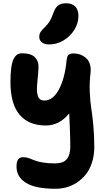

<svg xmlns="http://www.w3.org/2000/svg" viewBox="-20 -894 651 1175"><path d="M282.2 -622.1Q252.4 -622.1 236.3 -634.8Q220.2 -647.5 220.2 -668.9Q220.2 -684.6 227.8 -697.5Q235.4 -710.4 252.9 -726.1Q273.4 -746.1 284.7 -765.1Q295.9 -784.2 307.1 -815.9Q318.8 -848.6 336.7 -861.3Q354.5 -874 383.8 -874Q420.9 -874 440.4 -854.2Q460 -834.5 460 -795.9Q460 -751 434.3 -710.4Q408.7 -669.9 367.7 -646Q326.7 -622.1 282.2 -622.1ZM319.8 261.2Q196.8 261.2 138.9 224.9Q81.1 188.5 81.1 126Q81.1 94.7 91.3 81.3Q101.6 67.9 124 67.9Q138.7 67.9 156.2 73.7Q173.8 79.6 190.2 86.9Q206.5 94.2 239.7 100.1Q272.9 106 314.9 106Q367.7 106 388.9 79.8Q410.2 53.7 410.2 4.9Q410.2 -43 407.2 -116.2Q404.3 -189.5 403.8 -200.2Q343.8 -126 259.8 -126Q156.2 -126 100.1 -191.7Q43.9 -257.3 43.9 -393.1Q43.9 -446.3 49.3 -482.2Q54.7 -518.1 64.9 -536.1Q75.2 -554.2 86.9 -561Q98.6 -567.9 115.2 -567.9Q168.9 -567.9 192.9 -544.4Q216.8 -521 215.8 -481.9Q215.3 -466.3 213.4 -444.1Q211.4 -421.9 209.7 -404.3Q208 -386.7 206.5 -366.7Q205.1 -346.7 206.8 -331.8Q208.5 -316.9 212.6 -304.4Q216.8 -292 226.6 -285.4Q236.3 -278.8 251 -278.8Q304.7 -278.8 340.8 -346.9Q377 -415 387.2 -522.9Q390.1 -550.3 399.2 -558.6Q408.2 -566.9 432.1 -566.9Q445.3 -566.9 459.2 -563.7Q473.1 -560.5 488 -552.2Q502.9 -543.9 513.9 -531.5Q524.9 -519 531 -497.8Q537.1 -476.6 534.2 -450.2Q526.9 -390.1 529.5 -329.6Q532.2 -269 538.3 -232.4Q544.4 -195.8 550.8 -130.4Q557.1 -64.9 557.1 4.9Q557.1 57.1 543 100.6Q528.8 144 505.6 173.1Q482.4 202.1 451.4 222.7Q420.4 243.2 387.2 252.2Q354 261.2 319.8 261.2Z"/></svg>

Font: Shantell Sans Irregular
Style: Bold
Weight: 700
Designer: Stephen Nixon, Anya Danilova, Shantell Martin
Foundry: Arrow Type
Version: Version 1.006;[9816181b4]